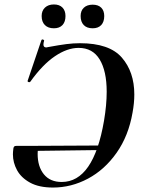

<svg xmlns="http://www.w3.org/2000/svg" viewBox="-20 -830 631 862"><path d="M38 -137Q38 -147 40 -163Q41 -170 44 -172.5Q47 -175 53 -175H152Q149 -157 149 -139Q149 -82 177 -47.5Q205 -13 257 -13Q400 -13 447 -288Q459 -359 459 -418Q459 -511 427.5 -563Q396 -615 333 -615Q282 -615 226.5 -577.5Q171 -540 116 -463Q114 -461 111 -461Q108 -461 105.5 -463Q103 -465 104 -467L166 -650Q168 -653 170 -653Q173 -653 176 -651Q179 -649 178 -647Q175 -637 175 -630Q175 -617 188 -617Q190 -617 198 -619Q247 -628 278 -632Q309 -636 339 -636Q471 -636 527 -571.5Q583 -507 583 -406Q583 -367 575 -324Q557 -220 503.5 -144Q450 -68 375 -28Q300 12 218 12Q155 12 115 -10Q75 -32 56.5 -66Q38 -100 38 -137ZM98 -175 482 -177 480 -157 94 -152ZM167 -758Q167 -782 182 -796Q197 -810 222 -810Q247 -810 260.5 -796Q274 -782 274 -758Q274 -732 260.5 -717.5Q247 -703 222 -703Q196 -703 181.5 -717.5Q167 -732 167 -758ZM342 -758Q342 -782 356.5 -795.5Q371 -809 396 -809Q421 -809 434.5 -795.5Q448 -782 448 -758Q448 -732 434.5 -717.5Q421 -703 396 -703Q370 -703 356 -717.5Q342 -732 342 -758Z"/></svg>

Font: Cormorant Garamond
Style: Bold Italic
Weight: 700
Italic angle: -10°
Designer: Christian Thalmann (Catharsis Fonts)
Foundry: Catharsis Fonts
Version: Version 4.000